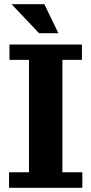

<svg xmlns="http://www.w3.org/2000/svg" viewBox="-20 -894 435 914"><path d="M23 0V-74H118V-609H25V-682H370V-609H277V-74H372V0ZM166 -736 35 -874H191L258 -736Z"/></svg>

Font: Montagu Slab 144pt SemiBold
Style: Regular
Weight: 600
Version: Version 1.000